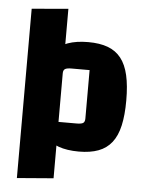

<svg xmlns="http://www.w3.org/2000/svg" viewBox="-57 -711 703 924"><g transform="rotate(5 294.5 -248.5)"><path d="M345 15Q287.8 15 246.9 0.3Q206 -14.4 181.1 -45.8Q156.2 -77.2 144.4 -127.7Q132.6 -178.2 132.6 -250Q132.6 -321.6 144.4 -371.8Q156.2 -422.1 181.1 -453.4Q206 -484.7 246.9 -499.2Q287.8 -513.8 345 -513.8Q400.7 -513.8 439.9 -499.3Q479.1 -484.7 503.9 -453.2Q528.7 -421.6 540.1 -371.5Q551.6 -321.4 551.6 -250Q551.6 -178.6 540.1 -128.1Q528.7 -77.6 503.8 -46Q478.8 -14.3 439.7 0.3Q400.5 15 345 15ZM235.6 -118.7H322.3Q346.2 -118.7 354.6 -124.4Q363 -130.2 363 -146V-380.1H276.3Q253.3 -380.1 244.5 -374.5Q235.6 -368.8 235.6 -354ZM59.6 167.9V-650L235.6 -665V153.6Z"/></g></svg>

Font: Changa
Style: Regular
Weight: 400
Designer: Eduardo Rodriguez Tunni
Foundry: Eduardo Rodriguez Tunni
Version: Version 3.003